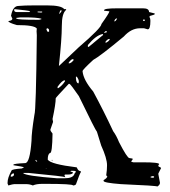

<svg xmlns="http://www.w3.org/2000/svg" viewBox="-20 -679 625 705"><path d="M106.4 -659.2H153.3Q205.1 -659.2 215.8 -645.5H222.7V-642.6Q207 -629.9 207 -584Q207 -536.1 196.3 -437.5H197.3L268.6 -504.9Q352.5 -577.1 352.5 -590.8Q381.8 -631.8 381.8 -637.7H379.9L362.3 -639.6V-641.6Q362.3 -648.4 409.2 -648.4H505.9Q527.3 -648.4 527.3 -634.8L546.9 -629.9L548.8 -627.9Q548.8 -625 529.3 -620.1V-615.2Q532.2 -611.3 532.2 -603.5V-601.6Q532.2 -571.3 522.5 -571.3L508.8 -575.2H494.1Q461.9 -575.2 434.6 -544.9Q347.7 -472.7 322.3 -459Q283.2 -422.9 283.2 -418V-417Q286.1 -385.7 322.3 -342.8Q360.4 -272.5 395.5 -197.3Q407.2 -181.6 417 -157.2Q447.3 -98.6 455.1 -98.6L466.8 -96.7V-92.8Q461.9 -87.9 461.9 -85L469.7 -83H504.9Q564.5 -83 564.5 -76.2L561.5 -72.3V-70.3Q561.5 -66.4 568.4 -65.4L571.3 -61.5L561.5 -42V-39.1L567.4 -7.8Q567.4 0 557.6 5.9Q557.6 2.9 423.8 -2.9Q360.4 -7.8 360.4 -14.6V-17.6Q374 -25.4 374 -32.2H372.1L370.1 -36.1Q373 -54.7 373 -72.3Q373 -97.7 351.6 -144.5L335.9 -195.3Q331.1 -199.2 269.5 -326.2Q241.2 -367.2 235.4 -371.1H232.4Q184.6 -320.3 184.6 -318.4Q184.6 -296.9 172.9 -242.2L174.8 -231.4L165 -203.1V-202.1Q165 -198.2 172.9 -188.5Q171.9 -117.2 164.1 -117.2Q155.3 -114.3 155.3 -92.8Q166 -76.2 261.7 -64.5L262.7 -62.5Q267.6 -50.8 275.4 -50.8L277.3 -47.9Q272.5 -41 258.8 -2Q254.9 2 248 2Q248 -3.9 145.5 -3.9H135.7Q113.3 -3.9 100.6 2Q88.9 -2.9 76.2 -2.9H32.2Q27.3 -2.9 10.7 2L7.8 -4.9V-8.8Q7.8 -26.4 22.5 -52.7Q22.5 -57.6 61.5 -60.5Q61.5 -62.5 66.4 -62.5V-65.4Q66.4 -66.4 29.3 -72.3V-74.2Q29.3 -78.1 72.3 -80.1Q89.8 -80.1 95.7 -162.1Q95.7 -191.4 106.4 -257.8Q112.3 -272.5 115.2 -549.8L114.3 -564.5L115.2 -574.2Q106.4 -586.9 42 -586.9Q10.7 -595.7 10.7 -601.6Q25.4 -603.5 25.4 -610.4L20.5 -621.1Q27.3 -657.2 47.9 -657.2Q69.3 -659.2 106.4 -659.2ZM33.2 -645.5 32.2 -643.6V-639.6Q34.2 -634.8 41 -634.8H87.9L90.8 -637.7Q83 -640.6 33.2 -645.5ZM197.3 -627.9H198.2Q206.1 -635.7 206.1 -639.6L205.1 -641.6H204.1Q200.2 -641.6 197.3 -627.9ZM133.8 -636.7H118.2V-633.8L131.8 -632.8L135.7 -634.8ZM54.7 -615.2 40 -613.3V-610.4Q48.8 -606.4 110.4 -606.4H124L131.8 -608.4V-610.4Q114.3 -615.2 73.2 -615.2ZM399.4 -600.6H400.4Q405.3 -600.6 410.2 -611.3H409.2Q402.3 -611.3 399.4 -600.6ZM507.8 -608.4 504.9 -603.5V-602.5H511.7V-605.5L508.8 -608.4ZM152.3 -575.2 150.4 -571.3Q153.3 -562.5 155.3 -562.5H160.2V-568.4V-569.3Q158.2 -575.2 152.3 -575.2ZM367.2 -564.5 362.3 -559.6V-558.6H364.3L372.1 -560.5V-564.5ZM302.7 -511.7V-510.7V-506.8H305.7L356.4 -548.8L358.4 -549.8V-553.7H355.5Q332 -548.8 302.7 -513.7ZM367.2 -525.4V-522.5H370.1Q380.9 -528.3 382.8 -534.2V-536.1H381.8Q375 -536.1 367.2 -525.4ZM232.4 -449.2V-446.3H233.4Q241.2 -446.3 251 -459L248 -461.9Q241.2 -461.9 232.4 -449.2ZM261.7 -397.5H258.8V-391.6Q259.8 -373 268.6 -373V-374L269.5 -378.9Q269.5 -387.7 261.7 -397.5ZM191.4 -360.4V-355.5H194.3Q209 -365.2 218.8 -380.9V-383.8H216.8Q208 -383.8 191.4 -360.4ZM112.3 -91.8H110.4V-88.9L115.2 -85H116.2V-86.9ZM169.9 -89.8V-91.8H172.9V-89.8ZM150.4 -61.5H148.4V-60.5H150.4ZM241.2 -51.8 238.3 -48.8Q248 -47.9 248 -43.9Q243.2 -38.1 229.5 -38.1H219.7Q216.8 -38.1 216.8 -34.2L219.7 -28.3H218.8Q218.8 -31.2 85.9 -43.9H65.4V-43Q74.2 -33.2 189.5 -24.4H216.8Q247.1 -24.4 252.9 -39.1Q252.9 -42 258.8 -47.9Q258.8 -51.8 249 -51.8ZM19.5 -33.2V-30.3H21.5Q28.3 -30.3 31.2 -36.1V-42H27.3Q20.5 -39.1 19.5 -33.2ZM540 -32.2 533.2 -30.3V-27.3L540 -26.4H543L545.9 -28.3V-30.3L543 -32.2Z"/></svg>

Font: Love Ya Like A Sister
Style: Regular
Weight: 400
Designer: Kimberly Geswein
Foundry: Kimberly Geswein
Version: Version 1.002 2007